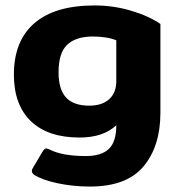

<svg xmlns="http://www.w3.org/2000/svg" viewBox="-20 -515 660 705"><path d="M104 126Q97 120 97 113Q97 108 100 103L136 42Q139 37 142.5 33.5Q146 30 150 30Q152 30 162 34Q209 58 295 58Q352 58 379.5 32Q407 6 407 -55Q359 -10 272 -10Q156 -10 93.5 -70Q31 -130 31 -241Q31 -365 106.5 -430Q182 -495 327 -495Q397 -495 462 -475.5Q527 -456 569 -427V-101Q569 22 507 96Q445 170 310 170Q249 170 192 158Q135 146 104 126ZM407 -217V-367Q373 -381 318 -381Q257 -380 226 -350Q195 -320 195 -250Q195 -187 222.5 -157Q250 -127 308 -127Q354 -127 380.5 -150.5Q407 -174 407 -217Z"/></svg>

Font: Mitr Medium
Style: Regular
Weight: 500
Designer: Thanarat Vachiruckul
Foundry: Cadson Demak
Version: Version 1.002